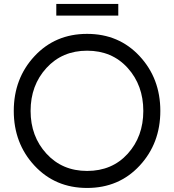

<svg xmlns="http://www.w3.org/2000/svg" viewBox="-20 -929 870 959"><path d="M261.2 -909.2H570.8V-851.1H261.2ZM677.5 -101.6Q574.2 9.8 415 9.8Q255.9 9.8 152.3 -101.6Q48.8 -212.9 48.8 -375Q48.8 -537.1 152.3 -648.4Q255.9 -759.8 415 -759.8Q574.2 -759.8 677.5 -648.4Q780.8 -537.1 780.8 -375Q780.8 -212.9 677.5 -101.6ZM415 -75.2Q540 -75.2 617.9 -161.1Q695.8 -247.1 695.8 -375Q695.8 -502.9 617.9 -589.4Q540 -675.8 415 -675.8Q291 -675.8 211.9 -589.4Q132.8 -502.9 132.8 -375Q132.8 -248 211.9 -161.6Q291 -75.2 415 -75.2Z"/></svg>

Font: Oakes Grotesk
Style: Regular
Weight: 400
Designer: Samuel Oakes
Foundry: Samuel Oakes
Version: Version 1.0 | wf-rip DC20170320